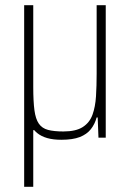

<svg xmlns="http://www.w3.org/2000/svg" viewBox="-20 -530 501 739"><path d="M73 189V-510H108V-195Q108 -140 112.5 -106Q117 -72 129.5 -54Q142 -36 165 -30Q188 -24 224 -24Q272 -24 298.5 -41Q325 -58 336 -88.5Q347 -119 349.5 -159.5Q352 -200 352 -246V-510H387V0H359L356 -78H352Q345 -52 329.5 -32.5Q314 -13 287 -2.5Q260 8 216 8Q185 8 162 1.5Q139 -5 123 -18Q107 -31 96 -53L142 -29H108V189Z"/></svg>

Font: Saira Condensed Thin
Style: Regular
Weight: 250
Width: 3
Designer: Hector Gatti with collaboration of the Omnibus-Type team
Foundry: Omnibus-Type
Version: Version 1.101